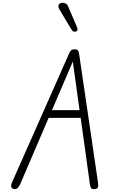

<svg xmlns="http://www.w3.org/2000/svg" viewBox="-20 -1358 820 1378"><path d="M79 -1.5Q64 -5.5 60.8 -17.5Q57.5 -29.5 68.5 -54L475 -972Q482.5 -989.5 490.5 -996.8Q498.5 -1004 515 -1004Q533 -1004 539.2 -996.2Q545.5 -988.5 547.5 -973L684 -44Q687 -24.5 682.2 -13.2Q677.5 -2 658.5 -0.5Q638.5 1 633 -8.8Q627.5 -18.5 625 -37L559 -512H329L124.5 -35Q117 -18 105.5 -8Q94 2 79 -1.5ZM353 -567.5H551L502.5 -916ZM490 -1150.5 405.5 -1292.5Q397.5 -1307 399 -1317Q400.5 -1327 408.8 -1332.5Q417 -1338 427.5 -1338.5Q439 -1338.5 450.5 -1333.2Q462 -1328 467.5 -1315L531 -1167.5Q535.5 -1157.5 536.2 -1150.8Q537 -1144 534.8 -1139.8Q532.5 -1135.5 527 -1132.5Q519 -1128 508.8 -1131.5Q498.5 -1135 490 -1150.5Z"/></svg>

Font: Edu SA Hand
Style: Regular
Weight: 400
Designer: Tina and Corey Anderson, Eben Sorkin, Mirko Velimirovic
Foundry: Google for Education
Version: Version 2.000